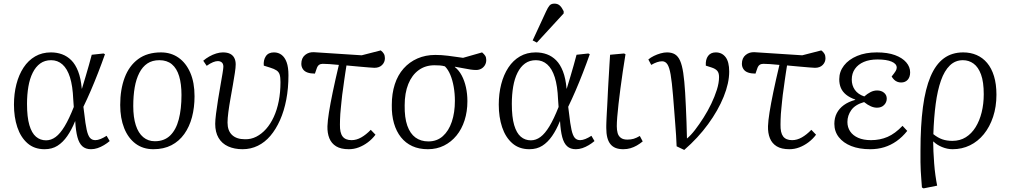

<svg xmlns="http://www.w3.org/2000/svg" viewBox="-20 -809 5565 1059"><path d="M226 14Q169 14 131.5 -19Q94 -52 75.5 -107.5Q57 -163 57 -232Q57 -292 70.5 -344.5Q84 -397 110 -436.5Q136 -476 174 -498Q212 -520 261 -520Q294 -520 322.5 -509.5Q351 -499 373.5 -476.5Q396 -454 411 -415.5Q426 -377 431 -320H432Q443 -356 452.5 -388Q462 -420 470.5 -450Q479 -480 486 -507L551 -514L559 -510Q541 -459 521 -407.5Q501 -356 480.5 -308.5Q460 -261 440 -220L445 -181Q451 -126 458 -94Q465 -62 476 -49Q487 -36 506 -36Q519 -36 535 -42.5Q551 -49 568 -60L585 -31Q571 -19 553.5 -8.5Q536 2 518 8Q500 14 482 14Q452 14 434 -2.5Q416 -19 407 -53Q398 -87 395 -140H394Q375 -93 351 -58.5Q327 -24 297 -5Q267 14 226 14ZM234 -35Q262 -35 287 -53.5Q312 -72 336.5 -112.5Q361 -153 387 -219L384 -261Q381 -335 366 -382.5Q351 -430 324.5 -453.5Q298 -477 262 -477Q227 -477 202 -459Q177 -441 160.5 -408Q144 -375 136.5 -331Q129 -287 129 -236Q129 -163 142 -119Q155 -75 178.5 -55Q202 -35 234 -35Z M826 14Q769 14 728 -16.5Q687 -47 665 -102Q643 -157 643 -230Q643 -315 667.5 -380.5Q692 -446 742 -483Q792 -520 868 -520Q923 -520 964.5 -491Q1006 -462 1029.5 -408Q1053 -354 1053 -278Q1053 -216 1039 -163Q1025 -110 996.5 -70Q968 -30 925.5 -8Q883 14 826 14ZM834 -30Q886 -30 918.5 -61.5Q951 -93 966 -150.5Q981 -208 981 -285Q981 -346 968 -389Q955 -432 928 -454.5Q901 -477 859 -477Q820 -477 793 -459Q766 -441 748.5 -407Q731 -373 723 -327Q715 -281 715 -224Q715 -162 729 -118.5Q743 -75 770 -52.5Q797 -30 834 -30Z M1318 14Q1273 14 1238.5 -1.5Q1204 -17 1185.5 -48.5Q1167 -80 1167 -126Q1167 -146 1171.5 -181.5Q1176 -217 1182.5 -258Q1189 -299 1196 -338Q1203 -377 1207.5 -405Q1212 -433 1212 -441Q1212 -457 1203.5 -464.5Q1195 -472 1181 -472Q1170 -472 1155 -466Q1140 -460 1120 -446L1101 -474Q1116 -487 1134.5 -497.5Q1153 -508 1172.5 -514Q1192 -520 1209 -520Q1234 -520 1249.5 -512Q1265 -504 1272.5 -489Q1280 -474 1280 -454Q1280 -437 1275.5 -407.5Q1271 -378 1264.5 -340.5Q1258 -303 1251 -264Q1244 -225 1239.5 -190.5Q1235 -156 1235 -133Q1235 -88 1260 -64.5Q1285 -41 1331 -41Q1364 -40 1393.5 -55Q1423 -70 1447.5 -97.5Q1472 -125 1490 -164Q1508 -203 1517.5 -251.5Q1527 -300 1527 -356Q1527 -383 1522.5 -397.5Q1518 -412 1505.5 -420.5Q1493 -429 1470 -436L1435 -447Q1432 -477 1446 -498.5Q1460 -520 1491 -520Q1515 -520 1533 -506.5Q1551 -493 1561 -465.5Q1571 -438 1571 -394Q1571 -322 1559 -259.5Q1547 -197 1524.5 -146.5Q1502 -96 1471.5 -60Q1441 -24 1402 -5Q1363 14 1318 14Z M1904 14Q1860 14 1834 -2Q1808 -18 1796.5 -46.5Q1785 -75 1786 -113Q1787 -143 1794.5 -190Q1802 -237 1815.5 -302Q1829 -367 1849 -451Q1821 -454 1797 -455.5Q1773 -457 1760 -457Q1748 -457 1739.5 -451Q1731 -445 1726 -429L1717 -403Q1693 -403 1676 -409Q1659 -415 1650.5 -428Q1642 -441 1642 -457Q1642 -489 1663 -506Q1684 -523 1713 -521L1975 -504L2080 -531Q2092 -522 2097.5 -512Q2103 -502 2103 -488Q2103 -466 2087.5 -450.5Q2072 -435 2045 -435Q2036 -435 2014.5 -437Q1993 -439 1962 -441.5Q1931 -444 1891 -448Q1888 -427 1884.5 -406.5Q1881 -386 1878.5 -365.5Q1876 -345 1873 -325Q1870 -305 1867.5 -286Q1865 -267 1863.5 -249Q1862 -231 1860 -214Q1858 -197 1857 -180.5Q1856 -164 1855.5 -149.5Q1855 -135 1855 -122Q1854 -77 1869.5 -56.5Q1885 -36 1919 -36Q1946 -36 1972.5 -51Q1999 -66 2025 -93L2051 -66Q2033 -42 2009 -24Q1985 -6 1958.5 4Q1932 14 1904 14Z M2340 14Q2291 14 2254 -3Q2217 -20 2191.5 -52Q2166 -84 2153 -129Q2140 -174 2141 -230Q2141 -293 2157.5 -344Q2174 -395 2206 -431Q2238 -467 2282.5 -486.5Q2327 -506 2381 -506Q2398 -506 2415 -505Q2432 -504 2451 -501.5Q2470 -499 2491 -496Q2512 -493 2534 -490L2639 -520Q2651 -510 2656.5 -501Q2662 -492 2662 -478Q2662 -462 2654.5 -449.5Q2647 -437 2634.5 -430Q2622 -423 2606 -423Q2591 -423 2575 -425.5Q2559 -428 2538.5 -432Q2518 -436 2489 -441V-439Q2511 -422 2526.5 -393Q2542 -364 2550 -327.5Q2558 -291 2558 -251Q2558 -194 2542.5 -145.5Q2527 -97 2498 -61.5Q2469 -26 2429 -6Q2389 14 2340 14ZM2343 -29Q2390 -29 2422.5 -58Q2455 -87 2472 -137.5Q2489 -188 2489 -253Q2489 -293 2482.5 -330Q2476 -367 2464 -396Q2452 -425 2434 -443Q2420 -447 2406.5 -448Q2393 -449 2376 -449Q2326 -449 2289 -422Q2252 -395 2232 -345.5Q2212 -296 2212 -228Q2211 -160 2226.5 -116Q2242 -72 2271.5 -50.5Q2301 -29 2343 -29Z M2900 14Q2843 14 2805.5 -19Q2768 -52 2749.5 -107.5Q2731 -163 2731 -232Q2731 -292 2744.5 -344.5Q2758 -397 2784 -436.5Q2810 -476 2848 -498Q2886 -520 2935 -520Q2968 -520 2996.5 -509.5Q3025 -499 3047.5 -476.5Q3070 -454 3085 -415.5Q3100 -377 3105 -320H3106Q3117 -356 3126.5 -388Q3136 -420 3144.5 -450Q3153 -480 3160 -507L3225 -514L3233 -510Q3215 -459 3195 -407.5Q3175 -356 3154.5 -308.5Q3134 -261 3114 -220L3119 -181Q3125 -126 3132 -94Q3139 -62 3150 -49Q3161 -36 3180 -36Q3193 -36 3209 -42.5Q3225 -49 3242 -60L3259 -31Q3245 -19 3227.5 -8.5Q3210 2 3192 8Q3174 14 3156 14Q3126 14 3108 -2.5Q3090 -19 3081 -53Q3072 -87 3069 -140H3068Q3049 -93 3025 -58.5Q3001 -24 2971 -5Q2941 14 2900 14ZM2908 -35Q2936 -35 2961 -53.5Q2986 -72 3010.5 -112.5Q3035 -153 3061 -219L3058 -261Q3055 -335 3040 -382.5Q3025 -430 2998.5 -453.5Q2972 -477 2936 -477Q2901 -477 2876 -459Q2851 -441 2834.5 -408Q2818 -375 2810.5 -331Q2803 -287 2803 -236Q2803 -163 2816 -119Q2829 -75 2852.5 -55Q2876 -35 2908 -35ZM2941 -574 2918 -586 2992 -746Q3002 -768 3011 -778.5Q3020 -789 3038 -789Q3056 -789 3067.5 -778.5Q3079 -768 3089 -747V-735Z M3418 14Q3393 14 3375.5 7Q3358 0 3346.5 -14.5Q3335 -29 3329.5 -51Q3324 -73 3324 -103Q3324 -108 3324 -115.5Q3324 -123 3324.5 -134Q3325 -145 3325.5 -158.5Q3326 -172 3327 -188Q3328 -204 3329 -222.5Q3330 -241 3331 -261.5Q3332 -282 3333 -304Q3334 -326 3335.5 -350Q3337 -374 3338.5 -399.5Q3340 -425 3341.5 -452Q3343 -479 3345 -507L3422 -514L3430 -510Q3422 -462 3415 -414Q3408 -366 3402 -320.5Q3396 -275 3391.5 -235Q3387 -195 3384.5 -164Q3382 -133 3382 -113Q3382 -92 3386.5 -75.5Q3391 -59 3404 -49Q3417 -39 3440 -39Q3460 -39 3475 -43.5Q3490 -48 3509 -59L3525 -29Q3509 -16 3492.5 -6.5Q3476 3 3457.5 8.5Q3439 14 3418 14Z M3754 18 3712 -2Q3711 -33 3709 -62.5Q3707 -92 3704.5 -124.5Q3702 -157 3699 -196Q3696 -235 3692 -284Q3686 -357 3679 -397.5Q3672 -438 3661 -454.5Q3650 -471 3632 -471Q3619 -471 3604 -466Q3589 -461 3572 -451L3556 -481Q3569 -492 3586.5 -500.5Q3604 -509 3623 -514.5Q3642 -520 3659 -520Q3685 -520 3702.5 -509.5Q3720 -499 3731 -474.5Q3742 -450 3748.5 -407Q3755 -364 3759 -298Q3761 -262 3763 -221Q3765 -180 3766.5 -136Q3768 -92 3769 -45Q3790 -62 3813.5 -92.5Q3837 -123 3860.5 -160Q3884 -197 3903 -236.5Q3922 -276 3934 -314Q3946 -352 3946 -384Q3946 -407 3936 -418.5Q3926 -430 3904 -437L3873 -447Q3871 -481 3885.5 -500.5Q3900 -520 3928 -520Q3962 -520 3982 -494Q4002 -468 4002 -414Q4002 -351 3971.5 -275.5Q3941 -200 3885.5 -124Q3830 -48 3754 18Z M4334 14Q4290 14 4264 -2Q4238 -18 4226.5 -46.5Q4215 -75 4216 -113Q4217 -143 4224.5 -190Q4232 -237 4245.5 -302Q4259 -367 4279 -451Q4251 -454 4227 -455.5Q4203 -457 4190 -457Q4178 -457 4169.5 -451Q4161 -445 4156 -429L4147 -403Q4123 -403 4106 -409Q4089 -415 4080.5 -428Q4072 -441 4072 -457Q4072 -489 4093 -506Q4114 -523 4143 -521L4405 -504L4510 -531Q4522 -522 4527.5 -512Q4533 -502 4533 -488Q4533 -466 4517.5 -450.5Q4502 -435 4475 -435Q4466 -435 4444.5 -437Q4423 -439 4392 -441.5Q4361 -444 4321 -448Q4318 -427 4314.5 -406.5Q4311 -386 4308.5 -365.5Q4306 -345 4303 -325Q4300 -305 4297.5 -286Q4295 -267 4293.5 -249Q4292 -231 4290 -214Q4288 -197 4287 -180.5Q4286 -164 4285.5 -149.5Q4285 -135 4285 -122Q4284 -77 4299.5 -56.5Q4315 -36 4349 -36Q4376 -36 4402.5 -51Q4429 -66 4455 -93L4481 -66Q4463 -42 4439 -24Q4415 -6 4388.5 4Q4362 14 4334 14Z M4780 14Q4719 14 4675 -3.5Q4631 -21 4606.5 -52.5Q4582 -84 4582 -126Q4582 -159 4595.5 -185Q4609 -211 4634.5 -229.5Q4660 -248 4697 -258V-260Q4666 -271 4646.5 -287Q4627 -303 4618 -324Q4609 -345 4609 -372Q4609 -414 4635 -447.5Q4661 -481 4707.5 -500.5Q4754 -520 4816 -520Q4876 -520 4916.5 -505Q4957 -490 4978.5 -465Q5000 -440 5000 -410Q5000 -384 4986.5 -369Q4973 -354 4950 -354Q4939 -354 4929 -358Q4919 -362 4911.5 -369.5Q4904 -377 4898 -387Q4914 -407 4920 -417Q4926 -427 4926 -436Q4926 -457 4898 -469Q4870 -481 4820 -481Q4776 -481 4744.5 -467.5Q4713 -454 4695.5 -429Q4678 -404 4678 -370Q4678 -338 4695 -313.5Q4712 -289 4747 -277Q4764 -292 4781.5 -301Q4799 -310 4818 -310Q4841 -310 4856 -297.5Q4871 -285 4871 -265Q4871 -245 4856.5 -230Q4842 -215 4817 -215Q4801 -215 4783.5 -222.5Q4766 -230 4746 -246Q4697 -232 4675.5 -202Q4654 -172 4654 -136Q4654 -107 4669 -84.5Q4684 -62 4713 -49Q4742 -36 4784 -36Q4834 -36 4875.5 -54Q4917 -72 4958 -115L4984 -87Q4957 -53 4925 -30.5Q4893 -8 4857 3Q4821 14 4780 14Z M5074 230 5065 225Q5063 200 5061.5 178Q5060 156 5058.5 133.5Q5057 111 5057 84.5Q5057 58 5057 23Q5057 -116 5070.5 -218Q5084 -320 5112.5 -387Q5141 -454 5185.5 -487Q5230 -520 5293 -520Q5333 -520 5366.5 -505.5Q5400 -491 5424.5 -462Q5449 -433 5462.5 -389Q5476 -345 5476 -287Q5476 -220 5457.5 -164.5Q5439 -109 5406.5 -69Q5374 -29 5330 -7.5Q5286 14 5234 14Q5205 14 5176 2Q5147 -10 5129 -28H5127Q5127 -4 5128.5 27Q5130 58 5132.5 92Q5135 126 5139.5 158Q5144 190 5149 215ZM5233 -32Q5275 -32 5307 -52Q5339 -72 5361 -107.5Q5383 -143 5394.5 -189.5Q5406 -236 5406 -289Q5406 -357 5391 -398Q5376 -439 5350 -458Q5324 -477 5291 -477Q5249 -477 5219 -448Q5189 -419 5170 -365Q5151 -311 5141 -236Q5131 -161 5128 -69Q5153 -49 5177.5 -40.5Q5202 -32 5233 -32Z"/></svg>

Font: Literata 24pt Light
Style: Italic
Weight: 300
Italic angle: -2°
Designer: Latin by Veronika Burian and Jose Scaglione. Greek by Irene Vlachou. Cyrillic by Vera Evstafieva
Foundry: TypeTogether
Version: Version 3.103;gftools[0.9.29]